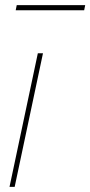

<svg xmlns="http://www.w3.org/2000/svg" viewBox="-20 -726 351 746"><path d="M127 -519H147L37 0H17ZM41 -686 45 -706H311L307 -686Z"/></svg>

Font: Raleway Thin Thin
Style: Italic
Weight: 250
Italic angle: -12°
Version: Version 4.026